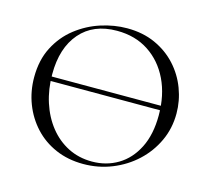

<svg xmlns="http://www.w3.org/2000/svg" viewBox="-95 -749 957 873"><g transform="rotate(15 383.0 -312.0)"><path d="M82.8 -314.4V-335.2H674.6V-314.4ZM366 12Q294 12 235.5 -13.5Q177 -39 135.5 -84Q94 -129 71.5 -187.5Q49 -246 49 -312Q49 -393 80.5 -454Q112 -515 164 -555.5Q216 -596 278 -616Q340 -636 401 -636Q475 -636 533.5 -609.5Q592 -583 633 -538Q674 -493 695.5 -436Q717 -379 717 -319Q717 -249 689 -189Q661 -129 612.5 -84Q564 -39 500.5 -13.5Q437 12 366 12ZM401.4 -9Q468.6 -9 523 -41.4Q577.4 -73.8 609.3 -137Q641.2 -200.2 641.2 -290.8Q641.2 -385.2 606.4 -457.6Q571.6 -530 508.4 -571.5Q445.2 -613 359.4 -613Q248.4 -613 186.6 -541.6Q124.8 -470.2 124.8 -346.6Q124.8 -276 144.6 -214.5Q164.4 -153 201.3 -106.7Q238.2 -60.4 288.9 -34.7Q339.6 -9 401.4 -9Z"/></g></svg>

Font: Cormorant Infant Light
Style: Regular
Weight: 300
Designer: Christian Thalmann (Catharsis Fonts)
Foundry: Catharsis Fonts
Version: Version 4.001